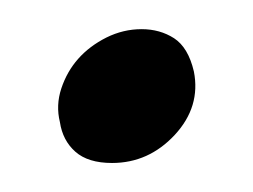

<svg xmlns="http://www.w3.org/2000/svg" viewBox="-20 -360 175 133"><path d="M78.1 -339.8Q90.8 -339.8 100.6 -333.5Q110.4 -327.1 114.3 -310.5Q119.1 -286.1 101.1 -266.6Q83 -247.1 57.6 -247.1Q41 -247.1 32.2 -254.9Q23.4 -262.7 21.5 -275.4Q18.6 -287.1 22.5 -298.8Q26.4 -310.5 34.2 -319.3Q42 -328.1 53.7 -334Q65.4 -339.8 78.1 -339.8Z"/></svg>

Font: Rancho
Style: Regular
Weight: 400
Designer: Font Diner, Inc
Foundry: Font Diner, Inc
Version: Version 1.001